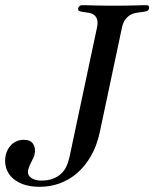

<svg xmlns="http://www.w3.org/2000/svg" viewBox="-73 -700 592 736"><path d="M309.6 -193.8Q298.3 -141.1 275.6 -101.8Q252.9 -62.5 222.2 -36.1Q191.4 -9.8 155 3.2Q118.7 16.1 80.1 16.1Q39.1 16.1 11.7 4.9Q-15.6 -6.3 -31 -23.7Q-46.4 -41 -51 -62.3Q-55.7 -83.5 -51.3 -104Q-48.8 -115.2 -43.5 -126Q-38.1 -136.7 -29.3 -145.3Q-20.5 -153.8 -8.5 -158.9Q3.4 -164.1 18.6 -164.1Q43.9 -164.1 54.2 -147.9Q64.5 -131.8 59.6 -108.9Q58.1 -101.6 54.7 -94.5Q51.3 -87.4 47.6 -80.1Q43.9 -72.8 40.3 -64.7Q36.6 -56.6 34.7 -46.9Q31.2 -29.8 45.9 -18.8Q60.5 -7.8 85.4 -7.8Q109.9 -7.8 128.2 -14.4Q146.5 -21 159.7 -32.7Q172.9 -44.4 180.9 -61Q189 -77.6 193.4 -98.1L298.3 -591.8Q303.2 -613.8 299.1 -625.7Q294.9 -637.7 286.4 -643.6Q277.8 -649.4 266.8 -651.1Q255.9 -652.8 246.3 -654.1Q236.8 -655.3 231 -657.7Q225.1 -660.2 226.6 -668Q227.5 -672.4 231.4 -676.3Q235.4 -680.2 242.2 -680.2Q251 -680.2 260.7 -679.9Q270.5 -679.7 284.4 -679.2Q298.3 -678.7 317.6 -678.5Q336.9 -678.2 364.7 -678.2Q393.1 -678.2 412.4 -678.5Q431.6 -678.7 445.6 -679.2Q459.5 -679.7 469.5 -679.9Q479.5 -680.2 488.3 -680.2Q495.1 -680.2 497.3 -676.3Q499.5 -672.4 498.5 -668Q497.1 -660.2 490 -657.7Q482.9 -655.3 472.9 -654.1Q462.9 -652.8 450.9 -651.1Q439 -649.4 428 -643.6Q417 -637.7 407.7 -625.7Q398.4 -613.8 394 -591.8Z"/></svg>

Font: XB Zar
Style: Italic
Weight: 400
Italic angle: -12°
Designer: Behnam
Foundry: Irmug
Version: Version 8.005 2009